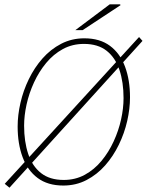

<svg xmlns="http://www.w3.org/2000/svg" viewBox="-20 -850 682 892"><path d="M24 22 2 4 626 -678 642 -660ZM274 12Q202 12 155 -23Q108 -58 85 -120Q62 -182 62 -262Q62 -315 75 -372Q88 -429 114 -482.5Q140 -536 177.5 -578.5Q215 -621 264 -646.5Q313 -672 372 -672Q444 -672 491 -637Q538 -602 561 -540Q584 -478 584 -398Q584 -345 571 -288Q558 -231 532 -177.5Q506 -124 468.5 -81.5Q431 -39 382 -13.5Q333 12 274 12ZM276 -14Q330 -14 374 -38Q418 -62 451.5 -102.5Q485 -143 508 -193Q531 -243 542.5 -295Q554 -347 554 -394Q554 -468 535 -525Q516 -582 475.5 -614Q435 -646 370 -646Q316 -646 272 -622Q228 -598 194.5 -557.5Q161 -517 138 -467Q115 -417 103.5 -365Q92 -313 92 -266Q92 -192 111 -135Q130 -78 170.5 -46Q211 -14 276 -14ZM330 -710 490 -830H538L540 -826L364 -710Z"/></svg>

Font: Source Sans 3
Style: Italic
Weight: 200
Italic angle: -11°
Designer: Paul D. Hunt
Foundry: Adobe
Version: Version 3.046;hotconv 1.0.118;makeotfexe 2.5.65603